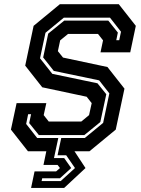

<svg xmlns="http://www.w3.org/2000/svg" viewBox="-20 -720 671 914"><path d="M128 174.5 144.5 96H247L265.5 80L254 65H187L200.5 0H113L32 -103L59 -229H200.5L188 -172L212 -141.5H367L404 -172L416.5 -229L392.5 -259.5L181 -304.5L100 -407.5L140 -597L265 -700H545.5L626.5 -597L600 -471H458.5L470.5 -528L446.5 -558.5H304L266.5 -528L255.5 -476.5L280 -446L491.5 -401L572.5 -298L531 -103L406 0H334.5L387 80L285.5 174.5ZM178 142H269L337 80L295 19H254L271.5 -63H383.5L471 -135L500.5 -275.5L452 -337.5L236 -382.5L185.5 -446.5L209.5 -560L286 -622H495.5L541 -565L533.5 -528.5H547.5L556 -569L503.5 -636H284L196.5 -564L170.5 -442.5L229 -368.5L444 -323.5L486 -271.5L457.5 -139L381.5 -77H165L119 -134L128 -176.5H114L104.5 -130L157 -63H257.5L237 32.5H285.5L319 80L265.5 128.5H181Z"/></svg>

Font: Tourney Expanded Regular
Style: Bold Italic
Weight: 700
Width: 7
Italic angle: -12°
Designer: Tyler Finck
Foundry: Etcetera Type Co
Version: Version 1.010; ttfautohint (v1.8.3)